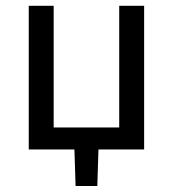

<svg xmlns="http://www.w3.org/2000/svg" viewBox="-20 -510 590 655"><path d="M312 124.5 315.9 0H471.7V-490.2H386.7V-75.2H163.1V-490.2H78.1V0H233.9L237.8 124.5Z"/></svg>

Font: CodeNewRoman Nerd Font Mono
Style: Regular
Weight: 400
Monospace: yes
Designer: Sam Radian
Foundry: Code New Roman
Version: Version 2.00 November 29, 2014;Nerd Fonts 3.2.1